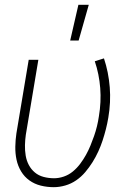

<svg xmlns="http://www.w3.org/2000/svg" viewBox="-20 -768 540 796"><path d="M203 8Q175 8 149 1.5Q123 -5 102 -20Q81 -35 67.5 -57.5Q54 -80 48.5 -106Q43 -132 43.5 -160Q44 -188 48 -215L99 -520H139L87 -209Q84 -188 83.5 -166Q83 -144 86.5 -123Q90 -102 99.5 -84Q109 -66 124.5 -53Q140 -40 161 -34.5Q182 -29 204 -29Q224 -29 244.5 -36Q265 -43 282 -57Q299 -71 312.5 -89Q326 -107 336.5 -126Q347 -145 355 -164.5Q363 -184 370 -204Q377 -224 382 -244.5Q387 -265 390 -286Q400 -345 395.5 -403Q391 -461 373 -514L411 -526Q430 -469 435 -406.5Q440 -344 429 -280Q425 -256 419 -232.5Q413 -209 405.5 -186Q398 -163 387.5 -140Q377 -117 363.5 -95.5Q350 -74 333.5 -54.5Q317 -35 296 -20.5Q275 -6 250.5 1Q226 8 203 8ZM271 -600 305 -748H348L306 -600Z"/></svg>

Font: Iosevka Extralight Oblique
Style: Regular
Weight: 200
Italic angle: -9°
Monospace: yes
Designer: Belleve Invis
Foundry: Belleve Invis
Version: Version 32.5.0; ttfautohint (v1.8.4)